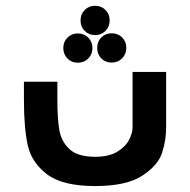

<svg xmlns="http://www.w3.org/2000/svg" viewBox="-20 -626 640 646"><path d="M60.5 -291V-351H173V-289.5Q173 -226 179.8 -187.8Q186.5 -149.5 214 -124Q241.5 -98.5 300.5 -98.5Q346.5 -98.5 374.5 -115.5Q402.5 -132.5 414.2 -155.5Q426 -178.5 426 -197V-384H539V-197Q539 -153.5 525.2 -111.5Q511.5 -69.5 458.5 -34.8Q405.5 0 300 0Q190 0 138 -39.8Q86 -79.5 73.2 -138Q60.5 -196.5 60.5 -291ZM251 -557.5Q251 -578.5 265 -592.5Q279 -606.5 300 -606.5Q321 -606.5 335 -592.5Q349 -578.5 349 -557.5Q349 -536.5 335 -522.2Q321 -508 300 -508Q279 -508 265 -522Q251 -536 251 -557.5ZM193 -464.5Q193 -485.5 207 -499.5Q221 -513.5 241.5 -513.5Q263 -513.5 277 -499.5Q291 -485.5 291 -464.5Q291 -443.5 277 -429.2Q263 -415 241.5 -415Q221 -415 207 -429Q193 -443 193 -464.5ZM307 -465Q307 -486 320.8 -500Q334.5 -514 355.5 -514Q377 -514 391 -500Q405 -486 405 -465Q405 -444 391 -429.8Q377 -415.5 355.5 -415.5Q334.5 -415.5 320.8 -429.5Q307 -443.5 307 -465Z"/></svg>

Font: JuliaMono ExtraBoldItalic
Style: Regular
Weight: 800
Italic angle: -9°
Monospace: yes
Designer: cormullion
Foundry: corm
Version: Version 0.049; ttfautohint (v1.8.4)